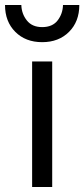

<svg xmlns="http://www.w3.org/2000/svg" viewBox="-35 -745 336 765"><path d="M173 -500V0H93V-500ZM281 -725Q281 -659 240 -618Q199 -577 133 -577Q67 -577 26 -618Q-15 -659 -15 -725H50Q51 -690 72 -663.5Q93 -637 133 -637Q174 -637 194.5 -663.5Q215 -690 216 -725Z"/></svg>

Font: Work Sans
Style: Regular
Weight: 400
Designer: Wei Huang
Foundry: Wei Huang
Version: Version 2.006; ttfautohint (v1.8.1.43-b0c9)